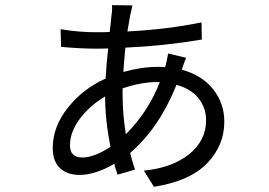

<svg xmlns="http://www.w3.org/2000/svg" viewBox="-20 -681 1040 741"><path d="M453.1 -339.8V-317.4Q453.1 -239.3 465.8 -163.1Q552.7 -250 596.7 -364.3H586.9Q524.4 -364.3 453.1 -339.8ZM385.7 -308.6Q327.1 -274.4 288.6 -223.1Q250 -171.9 250 -120.1Q250 -73.2 297.9 -73.2Q343.8 -73.2 406.2 -114.3Q385.7 -218.8 385.7 -308.6ZM628.9 -474.6 698.2 -458Q690.4 -439.5 681.6 -412.1Q759.8 -390.6 802.7 -336.4Q845.7 -282.2 845.7 -210.9Q845.7 -120.1 779.8 -51.3Q713.9 17.6 574.2 40L535.2 -22.5Q644.5 -33.2 710 -85.9Q775.4 -138.7 775.4 -216.8Q775.4 -265.6 745.6 -302.2Q715.8 -338.9 661.1 -353.5Q594.7 -187.5 482.4 -90.8Q492.2 -50.8 501 -26.4L433.6 -6.8Q421.9 -43 420.9 -48.8Q347.7 -5.9 287.1 -5.9Q240.2 -5.9 211.9 -31.7Q183.6 -57.6 183.6 -110.4Q183.6 -192.4 242.2 -265.6Q300.8 -338.9 387.7 -377.9Q389.6 -423.8 397.5 -494.1Q381.8 -493.2 350.6 -493.2Q293 -493.2 215.8 -500L213.9 -568.4Q282.2 -556.6 350.6 -556.6Q386.7 -556.6 403.3 -557.6Q405.3 -572.3 407.7 -594.7Q410.2 -617.2 410.2 -621.1Q414.1 -645.5 412.1 -661.1L491.2 -660.2Q489.3 -653.3 482.4 -621.1Q472.7 -566.4 471.7 -559.6Q626 -567.4 757.8 -594.7L758.8 -528.3Q613.3 -503.9 463.9 -497.1Q458 -438.5 456.1 -403.3Q525.4 -422.9 588.9 -422.9Q608.4 -422.9 617.2 -421.9V-422.9Q623 -438.5 628.9 -474.6Z"/></svg>

Font: GenEi Gothic M Regular
Style: Regular
Weight: 400
Designer: o_tamon (Modified); [Source Han Sans]
Ryoko NISHIZUKA  (kana & ideographs); Paul D. Hunt (Latin, Greek & Cyrillic); Wenl
Version: Version 1.1a;Original Version 1.004